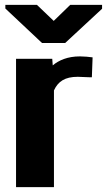

<svg xmlns="http://www.w3.org/2000/svg" viewBox="-20 -770 440 790"><path d="M2 -735 153 -593H248L400 -734V-750H269L201 -684L132 -750H2ZM46 0H202V-398C219 -435 247 -454 300 -454C314 -454 336 -452 351 -452H358L361 -534C346 -536 326 -538 309 -538C258 -538 222 -522 197 -501L195 -528H46Z"/></svg>

Font: Aerodynamic
Style: Bd
Weight: 500
Designer: Google
Version: Version 2.000980; 2014